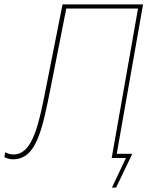

<svg xmlns="http://www.w3.org/2000/svg" viewBox="-42 -720 710 875"><path d="M17 6C123 6 150 -124 190 -326L260 -681H587L467 0H532L468 135H487L561 -19H490L610 -700H243L171 -337C136 -158 109 -16 19 -16C6 -16 -5 -19 -18 -26L-22 -4C-8 3 5 6 17 6Z"/></svg>

Font: Fixel Text 20240404 Thin
Style: Italic
Weight: 100
Width: 4
Italic angle: -10°
Designer: AlfaBravo + MacPaw
Foundry: Kyrylo Tkachov, Marchela Mozhyna, Serhii Makarenko, Maria Weinstein, Zakhar Kryvoshyya
Version: Version 1.211;Glyphs 3.2 (3225)